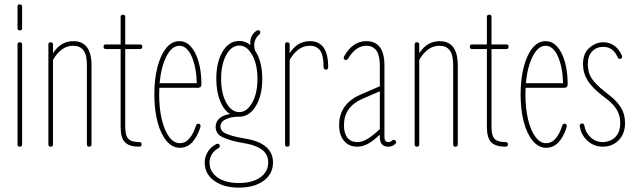

<svg xmlns="http://www.w3.org/2000/svg" viewBox="-20 -670 2900 877"><path d="M70 -531Q60 -531 60 -541V-640Q60 -650 70 -650Q81 -650 81 -640V-541Q81 -531 70 -531ZM70 0Q60 0 60 -10V-467Q60 -477 70 -477Q81 -477 81 -467V-10Q81 0 70 0Z M211 0Q201 0 201 -10V-467Q201 -477 211 -477Q222 -477 222 -467V-427Q242 -457 265 -469.5Q288 -482 315 -482Q398 -482 398 -371V-10Q398 0 387 0Q377 0 377 -10V-371Q377 -420 361 -440.5Q345 -461 315 -461Q284 -461 260.5 -442.5Q237 -424 222 -396V-10Q222 0 211 0Z M616 0Q571 0 551 -20Q531 -40 531 -90V-446H463Q453 -446 453 -457Q453 -467 463 -467H531V-593Q531 -603 542 -603Q552 -603 552 -593V-467H620Q630 -467 630 -457Q630 -446 620 -446H552V-91Q552 -51 566 -36Q580 -21 616 -21Q627 -21 627 -11Q627 0 616 0Z M801 5Q767 5 740.5 -26.5Q714 -58 699.5 -113Q685 -168 685 -239Q685 -310 699.5 -365Q714 -420 739.5 -451Q765 -482 799 -482Q830 -482 852.5 -456.5Q875 -431 887.5 -386.5Q900 -342 900 -285Q900 -269 884 -269H708Q707 -254 707 -239Q707 -175 719 -124.5Q731 -74 752.5 -45Q774 -16 801 -16Q827 -16 845.5 -38Q864 -60 875 -96Q878 -105 886 -105Q893 -105 895 -99.5Q897 -94 895 -88Q881 -45 858 -20Q835 5 801 5ZM799 -461Q765 -461 740.5 -413Q716 -365 709 -290H879Q877 -363 855.5 -412Q834 -461 799 -461Z M1073 -137H1072Q1036 -137 1011.5 -125.5Q987 -114 987 -92Q987 -70 1014 -59Q1041 -48 1073 -42L1110 -35Q1166 -25 1196.5 2Q1227 29 1227 72Q1227 124 1184.5 155.5Q1142 187 1071 187Q1001 187 958 155.5Q915 124 915 72Q915 49 927.5 26Q940 3 968 -12Q973 -15 978.5 -12.5Q984 -10 984 -3Q984 3 979 6Q957 18 947 36Q937 54 937 72Q937 115 973.5 140.5Q1010 166 1071 166Q1132 166 1168.5 140.5Q1205 115 1205 72Q1205 37 1179.5 16Q1154 -5 1106 -14L1068 -21Q1028 -29 996.5 -43.5Q965 -58 965 -91Q965 -114 982.5 -129.5Q1000 -145 1031 -149Q1002 -167 985 -209.5Q968 -252 968 -310Q968 -387 997 -435Q1026 -483 1073 -483Q1101 -483 1124 -464Q1121 -485 1128.5 -502Q1136 -519 1151 -529Q1156 -532 1159 -532Q1169 -532 1169 -522Q1169 -516 1164 -512Q1149 -500 1143.5 -481Q1138 -462 1145 -439Q1161 -416 1169.5 -383Q1178 -350 1178 -310Q1178 -234 1148.5 -185.5Q1119 -137 1073 -137ZM1073 -158Q1108 -158 1132 -201Q1156 -244 1156 -310Q1156 -376 1132 -419Q1108 -462 1073 -462Q1037 -462 1013.5 -419Q990 -376 990 -310Q990 -244 1013.5 -201Q1037 -158 1073 -158Z M1292 0Q1282 0 1282 -10V-467Q1282 -477 1292 -477Q1303 -477 1303 -467V-427Q1323 -457 1346 -469.5Q1369 -482 1396 -482Q1479 -482 1479 -364Q1479 -352 1469 -352Q1458 -352 1458 -364Q1458 -418 1442 -439.5Q1426 -461 1396 -461Q1365 -461 1341.5 -442.5Q1318 -424 1303 -396V-10Q1303 0 1292 0Z M1612 0Q1574 0 1551.5 -26.5Q1529 -53 1529 -98Q1529 -195 1627 -238L1715 -276V-371Q1715 -461 1653 -461Q1605 -461 1569 -401Q1566 -396 1561 -396Q1550 -396 1550 -406Q1550 -409 1552 -413Q1591 -482 1653 -482Q1736 -482 1736 -371V-44Q1736 -21 1754 -21Q1764 -21 1771 -28Q1774 -31 1778 -31Q1789 -31 1789 -20Q1789 -16 1786 -13Q1773 0 1754 0Q1715 0 1715 -44V-55Q1682 -24 1658.5 -12Q1635 0 1612 0ZM1551 -98Q1551 -61 1567 -41Q1583 -21 1612 -21Q1633 -21 1656 -34Q1679 -47 1715 -80V-253L1636 -219Q1551 -182 1551 -98Z M1884 0Q1874 0 1874 -10V-467Q1874 -477 1884 -477Q1895 -477 1895 -467V-427Q1915 -457 1938 -469.5Q1961 -482 1988 -482Q2071 -482 2071 -371V-10Q2071 0 2060 0Q2050 0 2050 -10V-371Q2050 -420 2034 -440.5Q2018 -461 1988 -461Q1957 -461 1933.5 -442.5Q1910 -424 1895 -396V-10Q1895 0 1884 0Z M2289 0Q2244 0 2224 -20Q2204 -40 2204 -90V-446H2136Q2126 -446 2126 -457Q2126 -467 2136 -467H2204V-593Q2204 -603 2215 -603Q2225 -603 2225 -593V-467H2293Q2303 -467 2303 -457Q2303 -446 2293 -446H2225V-91Q2225 -51 2239 -36Q2253 -21 2289 -21Q2300 -21 2300 -11Q2300 0 2289 0Z M2474 5Q2440 5 2413.5 -26.5Q2387 -58 2372.5 -113Q2358 -168 2358 -239Q2358 -310 2372.5 -365Q2387 -420 2412.5 -451Q2438 -482 2472 -482Q2503 -482 2525.5 -456.5Q2548 -431 2560.5 -386.5Q2573 -342 2573 -285Q2573 -269 2557 -269H2381Q2380 -254 2380 -239Q2380 -175 2392 -124.5Q2404 -74 2425.5 -45Q2447 -16 2474 -16Q2500 -16 2518.5 -38Q2537 -60 2548 -96Q2551 -105 2559 -105Q2566 -105 2568 -99.5Q2570 -94 2568 -88Q2554 -45 2531 -20Q2508 5 2474 5ZM2472 -461Q2438 -461 2413.5 -413Q2389 -365 2382 -290H2552Q2550 -363 2528.5 -412Q2507 -461 2472 -461Z M2733 0Q2693 0 2663.5 -27Q2634 -54 2628 -94Q2627 -99 2630.5 -102.5Q2634 -106 2639 -106Q2647 -106 2649 -97Q2654 -65 2677.5 -43Q2701 -21 2733 -21Q2751 -21 2769.5 -29Q2788 -37 2800.5 -56.5Q2813 -76 2813 -108Q2813 -144 2796.5 -170Q2780 -196 2751 -218L2729 -235Q2683 -271 2663 -304Q2643 -337 2643 -377Q2643 -427 2672.5 -452Q2702 -477 2736 -477Q2765 -477 2787 -460.5Q2809 -444 2821 -415Q2823 -411 2820.5 -406Q2818 -401 2812 -401Q2805 -401 2802 -407Q2781 -456 2736 -456Q2705 -456 2685 -435.5Q2665 -415 2665 -377Q2665 -340 2681.5 -313.5Q2698 -287 2742 -252L2766 -233Q2797 -209 2816 -179Q2835 -149 2835 -108Q2835 -59 2806 -29.5Q2777 0 2733 0Z"/></svg>

Font: Zen Loop
Style: Regular
Weight: 400
Designer: Yoshimichi Ohira
Foundry: A-1 Corp ZenFonts
Version: Version 1.000; ttfautohint (v1.8.3)